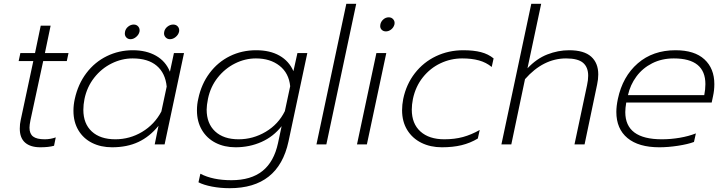

<svg xmlns="http://www.w3.org/2000/svg" viewBox="-20 -759 3819 1009"><path d="M84 -83Q84 -108 89 -129L155 -438H78L87 -480H164L194 -624H246L216 -480H340L331 -438H207L140 -127Q135 -102 135 -88Q135 -56 154 -41.5Q173 -27 215 -27Q245 -27 273 -37L264 7Q236 15 192 15Q140 15 112 -9.5Q84 -34 84 -83Z M636 -583Q636 -589 637 -592Q640 -608 653.5 -619Q667 -630 683 -630Q698 -630 707 -619Q716 -608 713 -592Q709 -576 695 -564.5Q681 -553 666 -553Q653 -553 644.5 -561.5Q636 -570 636 -583ZM842 -584Q842 -589 843 -592Q846 -608 860 -619Q874 -630 890 -630Q906 -630 915 -619Q924 -608 921 -592Q917 -576 903 -564.5Q889 -553 873 -553Q860 -553 851 -562Q842 -571 842 -584ZM366 -177Q366 -208 373 -239Q390 -317 434 -375Q478 -433 541.5 -464Q605 -495 678 -495Q749 -495 800 -466Q851 -437 873 -382L894 -480H947L845 0H793L813 -98Q767 -41 707.5 -13Q648 15 569 15Q510 15 464 -8Q418 -31 392 -74.5Q366 -118 366 -177ZM828 -173 856 -304Q849 -375 803.5 -413.5Q758 -452 677 -452Q620 -452 566.5 -425.5Q513 -399 475 -350.5Q437 -302 424 -239Q418 -209 418 -182Q418 -109 462.5 -68Q507 -27 586 -27Q662 -27 727 -66Q792 -105 828 -173Z M1023 199 1033 154Q1098 188 1196 188Q1299 188 1359.5 139.5Q1420 91 1441 -7L1460 -96Q1417 -41 1354 -13Q1291 15 1218 15Q1159 15 1113 -8.5Q1067 -32 1041 -76Q1015 -120 1015 -179Q1015 -211 1022 -240Q1038 -317 1081.5 -375Q1125 -433 1188 -464Q1251 -495 1326 -495Q1399 -495 1449 -466.5Q1499 -438 1522 -385L1543 -480H1595L1496 -15Q1443 230 1187 230Q1138 230 1094 221.5Q1050 213 1023 199ZM1477 -175 1505 -306Q1498 -375 1449 -413.5Q1400 -452 1325 -452Q1268 -452 1215 -425.5Q1162 -399 1124 -351Q1086 -303 1073 -240Q1066 -205 1066 -183Q1066 -110 1110.5 -68.5Q1155 -27 1234 -27Q1310 -27 1376.5 -66.5Q1443 -106 1477 -175Z M1800 -739H1852L1695 0H1643Z M1978 -622Q1978 -628 1979 -631Q1982 -646 1994.5 -657Q2007 -668 2023 -668Q2038 -668 2047 -657Q2056 -646 2053 -631Q2049 -615 2036 -604.5Q2023 -594 2008 -594Q1995 -594 1986.5 -602Q1978 -610 1978 -622ZM1958 -480H2010L1908 0H1856Z M2093 -180Q2093 -208 2099 -239Q2115 -316 2160 -374Q2205 -432 2271 -463.5Q2337 -495 2415 -495Q2469 -495 2507.5 -485Q2546 -475 2574 -452L2564 -407Q2535 -431 2497 -441.5Q2459 -452 2409 -452Q2349 -452 2295 -426.5Q2241 -401 2202.5 -353Q2164 -305 2150 -239Q2144 -209 2144 -183Q2144 -109 2189.5 -68Q2235 -27 2315 -27Q2369 -27 2413 -39Q2457 -51 2501 -76L2491 -31Q2451 -7 2405.5 4Q2360 15 2302 15Q2242 15 2194.5 -8.5Q2147 -32 2120 -76Q2093 -120 2093 -180Z M2772 -739H2824L2752 -400Q2800 -451 2856.5 -473Q2913 -495 2971 -495Q3049 -495 3086.5 -461.5Q3124 -428 3124 -368Q3124 -342 3118 -315L3052 0H2999L3065 -311Q3071 -338 3071 -361Q3071 -406 3044 -429Q3017 -452 2955 -452Q2835 -452 2739 -343L2667 0H2615Z M3219 -171Q3219 -201 3227 -239Q3252 -357 3331.5 -426Q3411 -495 3530 -495Q3630 -495 3682 -447Q3734 -399 3734 -317Q3734 -284 3727 -253L3720 -220H3271Q3266 -190 3266 -170Q3266 -27 3458 -27Q3505 -27 3552 -35Q3599 -43 3637 -58L3627 -13Q3595 -1 3543 7Q3491 15 3445 15Q3336 15 3277.5 -33.5Q3219 -82 3219 -171ZM3681 -259Q3687 -289 3687 -317Q3687 -452 3521 -452Q3458 -452 3407.5 -426.5Q3357 -401 3324.5 -357Q3292 -313 3280 -259Z"/></svg>

Font: Prompt ExtraLight
Style: Italic
Weight: 275
Italic angle: -12°
Designer: Katatrad Team
Foundry: CadsonDemak
Version: Version 1.000